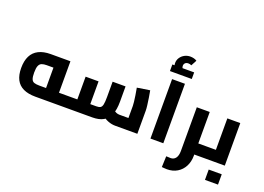

<svg xmlns="http://www.w3.org/2000/svg" viewBox="-163 -1441 2935 2133"><g transform="rotate(20 1304.0 -375.0)"><path d="M296 0Q212 0 154.5 -27Q97 -54 68.5 -109Q40 -164 40 -247Q40 -331 68.5 -388Q97 -445 154.5 -474Q212 -503 296 -503H529V-71H376V-398L407 -372H296Q262 -372 239 -363.5Q216 -355 204.5 -328.5Q193 -302 193 -247Q193 -196 203 -171Q213 -146 236 -138.5Q259 -131 296 -131H633V0ZM633 0V-131Q645 -131 649 -113.5Q653 -96 653 -66Q653 -36 649 -18Q645 0 633 0Z M1242 0Q1198 0 1155.5 -16.5Q1113 -33 1077 -65L1170 -161Q1188 -146 1206 -138.5Q1224 -131 1242 -131H1433L1350 -57V-274Q1350 -289 1346.5 -321.5Q1343 -354 1336.5 -395.5Q1330 -437 1322 -480L1472 -503Q1479 -467 1486 -422Q1493 -377 1498 -337Q1503 -297 1503 -274V0ZM633 0V-131H778L746 -97V-400H899V0ZM899 0V-131H970Q1001 -131 1017.5 -140.5Q1034 -150 1040.5 -179.5Q1047 -209 1047 -269V-450H1200V-269Q1200 -175 1175 -115.5Q1150 -56 1099.5 -28Q1049 0 970 0ZM633 0Q622 0 617.5 -18Q613 -36 613 -66Q613 -96 617.5 -113.5Q622 -131 633 -131Z M1658 0V-703H1810V0ZM1669 -789Q1649 -813 1638.5 -835Q1628 -857 1628 -881Q1628 -918 1647 -946.5Q1666 -975 1697 -991.5Q1728 -1008 1765 -1008Q1786 -1008 1807 -1002.5Q1828 -997 1842 -987L1806 -920Q1797 -925 1787.5 -927Q1778 -929 1769 -929Q1745 -929 1732 -916Q1719 -903 1719 -883Q1719 -871 1724 -860Q1729 -849 1739 -838ZM1605 -779V-857H1863V-779Z M2151 0V-131H2280V0ZM1945 258Q1934 258 1918 256.5Q1902 255 1885 254L1890 125Q1906 125 1921 126Q1936 127 1943 127Q1980 127 2001.5 98Q2023 69 2023 14V-503H2176V14Q2176 85 2147 140.5Q2118 196 2066 227Q2014 258 1945 258ZM2280 0V-131Q2292 -131 2296 -113.5Q2300 -96 2300 -66Q2300 -36 2296 -18Q2292 0 2280 0Z M2280 0V-131H2477L2384 -54V-503H2537V0ZM2280 0Q2269 0 2264.5 -18Q2260 -36 2260 -66Q2260 -96 2264.5 -113.5Q2269 -131 2280 -131ZM2384 224V102H2538V224Z"/></g></svg>

Font: Cairo ExtraBold
Style: Regular
Weight: 800
Designer: Mohamed Gaber, Accademia di Belle Arti di Urbino
Foundry: Kief Type Foundry, Accademia di Belle Arti di Urbino
Version: Version 3.117